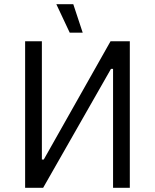

<svg xmlns="http://www.w3.org/2000/svg" viewBox="-20 -897 740 917"><path d="M100 0H186L510 -568H520V0H600V-700H508L189 -135H180V-700H100ZM313 -741H375L330 -877H249Z"/></svg>

Font: Fixel Variable
Style: Regular
Weight: 100
Width: 3
Designer: AlfaBravo + MacPaw
Foundry: Kyrylo Tkachov, Marchela Mozhyna, Serhii Makarenko, Maria Weinstein, Zakhar Kryvoshyya
Version: Version 1.211